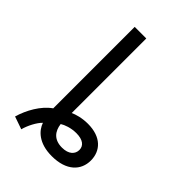

<svg xmlns="http://www.w3.org/2000/svg" viewBox="-227 -861 985 985"><g transform="rotate(45 265.0 -368.5)"><path d="M46 -1 115 23C124 -12 147 -57 170 -79C184 -38 227 10 323 10C429 10 481 -45 481 -116C481 -186 433 -239 337 -239C294 -239 258 -228 239 -219V-760H155V-169C102 -132 64 -63 46 -1ZM329 -58C272 -58 245 -91 239 -139C256 -150 290 -163 329 -163C377 -163 401 -143 401 -113C401 -83 378 -58 329 -58Z"/></g></svg>

Font: Noto Sans Mono Condensed
Style: Regular
Weight: 400
Width: 3
Designer: Monotype Design Team
Foundry: Monotype Imaging Inc.
Version: Version 2.014